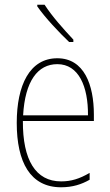

<svg xmlns="http://www.w3.org/2000/svg" viewBox="-20 -784 468 814"><path d="M169 -764H138V-757C172 -708 231 -646 273 -606H291V-616C250 -660 202 -713 169 -764ZM223 -537C106 -537 51 -423 51 -263C51 -97 108 10 239 10C287 10 325 -2 360 -22V-51C317 -26 282 -15 239 -15C131 -15 76 -106 77 -271H378V-298C378 -424 337 -537 223 -537ZM223 -512C314 -512 354 -417 353 -295H78C86 -440 140 -512 223 -512Z"/></svg>

Font: Noto Sans Kannada Condensed Thin
Style: Regular
Weight: 100
Width: 3
Designer: Jelle Bosma - Monotype Design Team
Foundry: Monotype Imaging Inc.
Version: Version 2.005